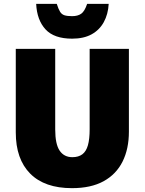

<svg xmlns="http://www.w3.org/2000/svg" viewBox="-20 -968 752 998"><path d="M650 -284Q650 -194 617 -128Q584 -62 518.5 -26Q453 10 354 10Q212 10 137 -65.5Q62 -141 62 -280V-714H267V-295Q267 -219 290 -185Q313 -151 356 -151Q388 -151 408 -166Q428 -181 437 -213Q446 -245 446 -296V-714H650ZM545 -948Q542 -894 519.5 -853Q497 -812 456 -789.5Q415 -767 355 -767Q261 -767 216.5 -815.5Q172 -864 168 -948H275Q284 -920 292.5 -906.5Q301 -893 315.5 -888.5Q330 -884 355 -884Q384 -884 402 -896.5Q420 -909 433 -948Z"/></svg>

Font: Noto Sans Display Black
Style: Regular
Weight: 900
Designer: Monotype Design Team
Foundry: Monotype Imaging Inc.
Version: Version 2.003